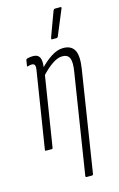

<svg xmlns="http://www.w3.org/2000/svg" viewBox="-132 -749 611 989"><g transform="rotate(-15 173.0 -255.0)"><path d="M202 185Q195 185 196 178L280 -356Q288 -404 279 -426Q270 -448 241 -448Q215 -448 185 -427Q155 -406 124 -372L127 -411Q157 -444 190.5 -466Q224 -488 256 -488Q299 -488 315.5 -457.5Q332 -427 321 -358L237 178Q236 185 229 185ZM34 0Q29 0 30 -7L93 -405Q98 -431 94 -439.5Q90 -448 77 -448Q73 -448 67.5 -447Q62 -446 57 -444Q51 -443 53 -449L57 -476Q58 -480 59.5 -481.5Q61 -483 64 -484Q71 -486 79.5 -487Q88 -488 95 -488Q121 -488 130 -470.5Q139 -453 134 -418L131 -398V-386L71 -7Q70 0 65 0ZM213 -546Q210 -546 209.5 -548Q209 -550 210 -555L259 -688Q261 -692 263 -693.5Q265 -695 269 -695H297Q301 -695 302 -693Q303 -691 301 -687L245 -552Q242 -546 235 -546Z"/></g></svg>

Font: Sofia Sans Extra Condensed Light
Style: Italic
Weight: 300
Italic angle: -9°
Version: Version 4.100